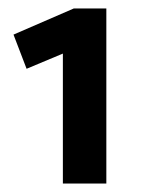

<svg xmlns="http://www.w3.org/2000/svg" viewBox="-20 -686 360 455"><path d="M232 -251H129V-559L43 -523L12 -604L155 -666H232Z"/></svg>

Font: Rambla
Style: Bold
Weight: 700
Designer: Martin Sommaruga
Foundry: Martin Sommaruga
Version: Version 1.001